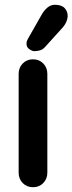

<svg xmlns="http://www.w3.org/2000/svg" viewBox="-20 -783 303 803"><path d="M178 -61Q178 -35 161 -17.5Q144 0 118 0Q92 0 75 -17.5Q58 -35 58 -61V-474Q58 -500 75 -517.5Q92 -535 118 -535Q144 -535 161 -517.5Q178 -500 178 -474ZM123 -569Q115 -569 102.5 -577.5Q90 -586 91 -602Q91 -611 97 -621L155 -723Q164 -739 178 -751Q192 -763 210 -763Q238 -763 251 -748.5Q264 -734 263 -713Q262 -703 257.5 -692Q253 -681 244 -670L168 -586Q158 -575 146 -572Q134 -569 123 -569Z"/></svg>

Font: Quicksand Light
Style: Bold
Weight: 700
Version: Version 3.004